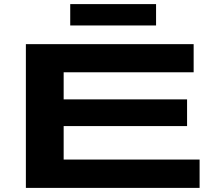

<svg xmlns="http://www.w3.org/2000/svg" viewBox="-20 -915 1039 935"><path d="M106 0V-700H923V-563H290V-431H891V-301H290V-138H952V0ZM322 -791V-895H740V-791Z"/></svg>

Font: Georama ExtraExtended SemiBold
Style: Regular
Weight: 600
Width: 8
Designer: Jean-Baptiste Levee
Foundry: Production Type
Version: Version 1.000